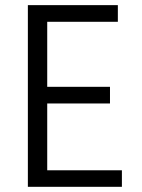

<svg xmlns="http://www.w3.org/2000/svg" viewBox="-20 -720 548 740"><path d="M87.4 -700.2H434.2V-636H162V-385.4H403.9V-321.2H162V-63.7H449.8V0H87.4Z"/></svg>

Font: DavidDev Light
Style: Regular
Weight: 300
Designer: David.dev
Foundry: David.dev
Version: Version 1.001;FEAKit 1.0